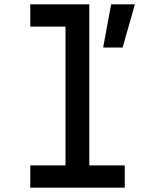

<svg xmlns="http://www.w3.org/2000/svg" viewBox="-20 -868 690 888"><path d="M120 -848H393V-103H557V0H120V-103H283V-745H120ZM457 -648 494 -848H604L547 -648Z"/></svg>

Font: Martian Mono SemiCondensed
Style: Regular
Weight: 400
Width: 4
Designer: Roman Shamin
Foundry: Evil Martians
Version: Version 1.000